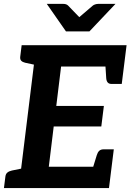

<svg xmlns="http://www.w3.org/2000/svg" viewBox="-26 -953 661 973"><path d="M68.9 0 158 -723.8H615.4L602 -615.8H283.6L259.2 -416.1H500.4L487.4 -312.2H246.2L221.3 -108H539.7L526.3 0ZM439.3 -84.8 464.6 -167.1Q468.9 -181.2 476.9 -188.7Q484.8 -196.2 499 -196.2H550.7L539.7 -108ZM507 -639.1 602 -615.8 591 -527.6H539.3Q526.2 -527.6 519.8 -535.1Q513.4 -542.6 512.3 -556.7ZM182.9 -723.8 157.3 -623.1 101.4 -635.1Q88.3 -638.2 81.6 -645.2Q74.9 -652.2 76.5 -665.7L83.7 -723.8ZM-6 0 1.3 -58.1Q2.9 -71.6 11.4 -78.6Q19.8 -85.6 34.1 -88.8L92.9 -100.8L93.2 0ZM559.2 -933.3 427.2 -793.9H308.3L211.1 -933.3H295.1Q310.5 -933.3 319.3 -924.6L375.8 -866.1L444.3 -924.6Q448.5 -928.1 456.2 -930.7Q463.9 -933.3 471.6 -933.3Z"/></svg>

Font: Aleo
Style: Italic
Weight: 400
Italic angle: -7°
Designer: Alessio Laiso
Foundry: Alessio Laiso
Version: Version 2.001;gftools[0.9.29]